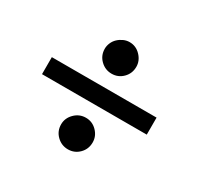

<svg xmlns="http://www.w3.org/2000/svg" viewBox="-110 -618 769 743"><g transform="rotate(30 274.0 -246.5)"><path d="M201 -78Q201 -106 222 -127Q243 -148 272 -148Q301 -148 321.5 -127Q342 -106 342 -78Q342 -48 321.5 -27.5Q301 -7 272 -7Q243 -7 222 -27.5Q201 -48 201 -78ZM201 -416Q201 -429 206.5 -442Q212 -455 222 -464.5Q232 -474 245 -480Q258 -486 272 -486Q301 -486 321.5 -464.5Q342 -443 342 -416Q342 -386 321.5 -365.5Q301 -345 272 -345Q243 -345 222 -365.5Q201 -386 201 -416ZM508 -285V-209H40V-285Z"/></g></svg>

Font: Mukta Malar
Style: Bold
Weight: 700
Designer: Aadarsh Rajan, Girish Dalvi, Yashodeep Gholap
Foundry: Ek Type
Version: Version 2.538;PS 1.000;hotconv 16.6.51;makeotf.lib2.5.65220;